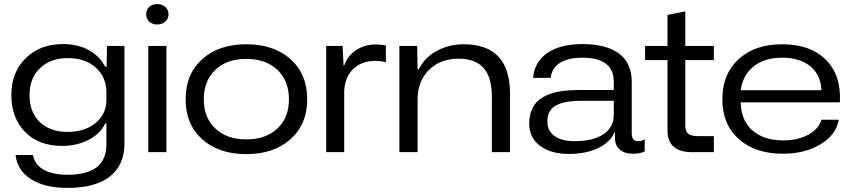

<svg xmlns="http://www.w3.org/2000/svg" viewBox="-20 -752 4205 949"><path d="M314 176.8Q200.7 176.8 133.1 133.5Q65.4 90.3 57.1 14.2H143.1Q151.9 62.5 196.8 87.2Q241.7 111.8 314 111.8Q505.9 111.8 505.9 -37.1V-142.1H500Q476.1 -90.8 418 -60.8Q359.9 -30.8 287.1 -30.8Q171.9 -30.8 104 -99.6Q36.1 -168.5 36.1 -282.2Q36.1 -395 107.2 -464.6Q178.2 -534.2 292 -534.2Q364.7 -534.2 419.2 -503.9Q473.6 -473.6 500 -421.9H506.8L508.8 -524.9H595.2V-43.9Q595.2 64 523.2 120.4Q451.2 176.8 314 176.8ZM126 -282.2Q126 -196.8 177 -148.4Q228 -100.1 313 -100.1Q399.9 -100.1 452.9 -144.3Q505.9 -188.5 505.9 -257.8V-294.9Q505.9 -370.6 453.6 -417.7Q401.4 -464.8 314.9 -464.8Q229.5 -464.8 177.7 -415Q126 -365.2 126 -282.2Z M712.9 0V-524.9H802.7V0ZM702.6 -682.1Q702.6 -703.6 717.5 -717.8Q732.4 -731.9 756.8 -731.9Q781.2 -731.9 797.1 -717.5Q813 -703.1 813 -682.1Q813 -660.2 797.1 -645.5Q781.2 -630.9 756.8 -630.9Q732.4 -630.9 717.5 -645.5Q702.6 -660.2 702.6 -682.1Z M1197.3 9.8Q1061.5 9.8 979.5 -63.7Q897.5 -137.2 897.5 -261.2Q897.5 -385.7 979.5 -459.5Q1061.5 -533.2 1197.3 -533.2Q1333.5 -533.2 1416 -459.5Q1498.5 -385.7 1498.5 -261.2Q1498.5 -138.2 1416 -64.2Q1333.5 9.8 1197.3 9.8ZM987.3 -261.2Q987.3 -170.9 1044.2 -116.9Q1101.1 -63 1197.3 -63Q1293.9 -63 1351.1 -116.7Q1408.2 -170.4 1408.2 -261.2Q1408.2 -352.5 1351.1 -406.7Q1293.9 -460.9 1197.3 -460.9Q1101.1 -460.9 1044.2 -406.7Q987.3 -352.5 987.3 -261.2Z M1592.3 0V-524.9H1673.3L1678.2 -428.2H1681.2Q1697.8 -476.1 1739.7 -504.2Q1781.7 -532.2 1837.4 -532.2Q1866.7 -532.2 1887.2 -526.9V-443.8Q1866.2 -451.2 1836.4 -451.2Q1770 -451.2 1728 -413.1Q1686 -375 1681.2 -303.2V0Z M1954.1 0V-524.9H2042L2043.9 -409.2H2049.8Q2079.1 -468.3 2139.2 -500.7Q2199.2 -533.2 2272 -533.2Q2501 -533.2 2501 -288.1V0H2411.1V-272Q2411.1 -369.6 2370.4 -415.8Q2329.6 -461.9 2246.1 -461.9Q2155.8 -461.9 2099.9 -405.8Q2043.9 -349.6 2043.9 -259.8V0Z M2791.5 8.8Q2702.6 8.8 2649.2 -31.2Q2595.7 -71.3 2595.7 -142.1Q2595.7 -179.7 2607.9 -208.5Q2620.1 -237.3 2641.6 -255.9Q2663.1 -274.4 2694.8 -286.1Q2726.6 -297.9 2762.7 -302.5Q2798.8 -307.1 2843.8 -307.1H3013.7V-348.1Q3013.7 -466.8 2858.4 -466.8Q2789.6 -466.8 2748.8 -442.1Q2708 -417.5 2701.7 -367.2H2614.7Q2622.1 -447.8 2686.8 -491Q2751.5 -534.2 2858.4 -534.2Q2913.6 -534.2 2957.3 -523.7Q3001 -513.2 3033.9 -491.5Q3066.9 -469.7 3084.7 -433.3Q3102.5 -397 3102.5 -348.1V-95.2Q3102.5 -72.8 3110.1 -63.5Q3117.7 -54.2 3134.8 -54.2Q3153.8 -54.2 3166.5 -64V-3.9Q3146.5 7.8 3107.4 7.8Q3066.4 7.8 3043 -12.9Q3019.5 -33.7 3019.5 -70.8V-97.2H3016.6Q2996.1 -48.8 2936.3 -20Q2876.5 8.8 2791.5 8.8ZM2685.5 -150.9Q2685.5 -105.5 2720.5 -79.8Q2755.4 -54.2 2820.8 -54.2Q2909.7 -54.2 2961.7 -87.9Q3013.7 -121.6 3013.7 -185.1V-253.9H2857.4Q2815.9 -253.9 2786.1 -249.3Q2756.3 -244.6 2732.9 -233.4Q2709.5 -222.2 2697.5 -201.7Q2685.5 -181.2 2685.5 -150.9Z M3399.4 0Q3341.3 0 3310.3 -26.4Q3279.3 -52.7 3279.3 -106V-455.1H3168.5V-524.9H3279.3V-678.2L3367.2 -695.8V-524.9H3508.3V-455.1H3367.2V-131.8Q3367.2 -101.6 3382.3 -90.3Q3397.5 -79.1 3430.2 -79.1H3508.3V0Z M3849.1 7.8Q3712.9 7.8 3631.6 -64.7Q3550.3 -137.2 3550.3 -261.2Q3550.3 -385.7 3630.6 -459.5Q3710.9 -533.2 3846.2 -533.2Q3985.4 -533.2 4062 -456.5Q4138.7 -379.9 4131.3 -246.1H3641.1Q3642.6 -157.2 3698.7 -107.7Q3754.9 -58.1 3851.1 -58.1Q3922.9 -58.1 3974.6 -85.9Q4026.4 -113.8 4040 -160.2H4126Q4112.3 -85 4035.4 -38.6Q3958.5 7.8 3849.1 7.8ZM3641.1 -306.2H4040Q4037.1 -381.8 3985.4 -424.3Q3933.6 -466.8 3846.2 -466.8Q3758.8 -466.8 3705.1 -423.8Q3651.4 -380.9 3641.1 -306.2Z"/></svg>

Font: Lumene Sans Expanded
Style: Regular
Weight: 400
Width: 7
Designer: Deni Anggara
Version: Version 1.003;Glyphs 3.1.2 (3151)